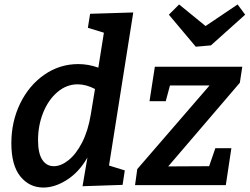

<svg xmlns="http://www.w3.org/2000/svg" viewBox="-20 -832 1122 863"><path d="M579 -776 470 -88 541 -66 531 -1 351 5 373 -124Q336 -59 281.5 -24Q227 11 175 11Q112 11 71.5 -39Q31 -89 31 -188Q31 -285 70.5 -366.5Q110 -448 179 -496Q248 -544 332 -544Q377 -544 422 -528L447 -685L375 -707L385 -770ZM388 -317 407 -432Q367 -453 329 -453Q279 -453 238 -418Q197 -383 174 -325.5Q151 -268 151 -202Q151 -143 170 -114Q189 -85 222 -85Q254 -85 288 -112Q322 -139 349 -191.5Q376 -244 388 -317ZM1069 -532 1058 -460 736 -84 920 -85 948 -166H1020L995 0H587L597 -72L922 -448H744L725 -377H652L676 -532ZM904 -715 1048 -812 1082 -766 928 -628 860 -622 739 -766 785 -812Z"/></svg>

Font: Bitter Pro SemiBold
Style: Italic
Weight: 600
Italic angle: -9°
Designer: Sol Matas, and Bitter project Authors
Foundry: Sol Matas
Version: Version 1.010